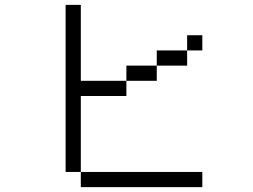

<svg xmlns="http://www.w3.org/2000/svg" viewBox="-20 -770 1040 790"><path d="M812.5 0V-62.5H312.5V0ZM812.5 -562.5V-625H750V-562.5H625V-500H500V-437.5H312.5V-750H250V-62.5H312.5V-375H500V-437.5H625V-500H750V-562.5Z"/></svg>

Font: BFUnifontExMono
Style: Regular
Weight: 500
Version: Version 15.0.06